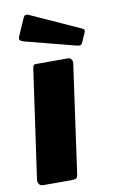

<svg xmlns="http://www.w3.org/2000/svg" viewBox="-86 -797 506 844"><g transform="rotate(-10 167.0 -375.5)"><path d="M192 -21Q190 -7 184 -3.5Q178 0 162 0H38Q25 0 19 -8Q13 -16 14 -28L83 -514Q85 -524 87.5 -527Q90 -530 99 -530H243Q250 -530 255.5 -522.5Q261 -515 260 -506ZM80 -740Q84 -748 89.5 -750Q95 -752 102 -749L323 -649Q331 -646 333.5 -641Q336 -636 332 -628L313 -585Q309 -578 303.5 -577Q298 -576 287 -579L63 -637Q49 -641 45.5 -646.5Q42 -652 46 -662Z"/></g></svg>

Font: Libre Franklin ExtraBold
Style: Italic
Weight: 800
Italic angle: -8°
Designer: Pablo Impallari, Rodrigo Fuenzalida, Nhung Nguyen
Foundry: Impallari Type
Version: Version 3.000